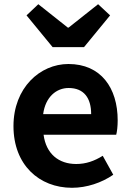

<svg xmlns="http://www.w3.org/2000/svg" viewBox="-20 -878 621 912"><path d="M322 14C392 14 463 -10 518 -48L468 -138C428 -113 388 -99 342 -99C259 -99 199 -147 187 -238H532C536 -252 539 -279 539 -306C539 -461 459 -574 305 -574C170 -574 44 -461 44 -279C44 -95 166 14 322 14ZM185 -336C196 -418 248 -460 306 -460C379 -460 413 -412 413 -336ZM230 -654H379L503 -805L446 -858L306 -747H302L162 -858L106 -805Z"/></svg>

Font: Kinto Sans
Style: Bold
Weight: 700
Designer: Authors: Ryoko NISHIZUKA  (kana & ideographs); Paul D. Hunt (Latin, Greek & Cyrillic); Wenlong ZHANG  (bopomofo); Sandol
Foundry: Adobe Systems Incorporated, ookami Inc.
Version: Version 0.001